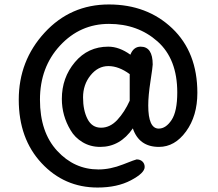

<svg xmlns="http://www.w3.org/2000/svg" viewBox="-20 -785 978 860"><path d="M864 -369Q864 -266 813.5 -196.5Q763 -127 692 -127Q603 -127 575 -210Q518 -127 429 -127Q385 -127 350 -148Q315 -169 296 -202Q257 -267 257 -342Q257 -437 315.5 -506.5Q374 -576 465 -576Q514 -576 564 -540Q578 -576 610 -576Q664 -576 664 -496Q664 -486 654 -421Q644 -356 644 -313Q644 -209 691 -209Q723 -209 748.5 -247.5Q774 -286 774 -371Q774 -521 685.5 -599.5Q597 -678 468 -678Q339 -678 249 -581Q159 -484 159 -338.5Q159 -193 236 -109.5Q313 -26 421 -26Q474 -26 531 -48.5Q588 -71 592 -71Q608 -71 618 -61.5Q628 -52 628 -37Q628 -10 566.5 22.5Q505 55 417 55Q268 55 166 -54.5Q64 -164 64 -338.5Q64 -513 180 -639Q296 -765 467.5 -765Q639 -765 751.5 -658Q864 -551 864 -369ZM561 -334V-453Q512 -489 465.5 -489Q419 -489 385.5 -447.5Q352 -406 352 -348.5Q352 -291 372 -252Q392 -213 432.5 -213Q473 -213 505.5 -248Q538 -283 561 -334Z"/></svg>

Font: Delius Unicase
Style: Regular
Weight: 400
Designer: Natalia Raices
Foundry: Natalia Raices
Version: Version 1.002